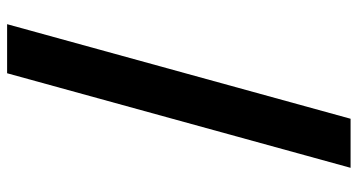

<svg xmlns="http://www.w3.org/2000/svg" viewBox="-253 -610 1006 540"><g transform="rotate(-90 250.0 -340.0)"><path d="M48 143 314 -823H452L186 143Z"/></g></svg>

Font: Iosevka Curly Slab Heavy
Style: Regular
Weight: 900
Monospace: yes
Designer: Belleve Invis
Foundry: Belleve Invis
Version: Version 22.1.2; ttfautohint (v1.8.4)